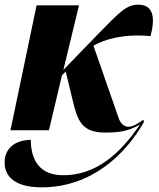

<svg xmlns="http://www.w3.org/2000/svg" viewBox="-21 -559 683 824"><path d="M24 0H189L245 -236L261 -252L291 -128C312 -39 331 10 431 10C484 10 529 6 580 -25C492 105 388 193 251 193C154 193 112 135 111 41C36 43 0 83 -1 135C-3 183 25 245 158 245C371 245 518 104 597 -36L594 -45C565 -24 546 -15 531 -15C513 -15 498 -26 489 -50L380 -363C429 -391 513 -415 625 -404C646 -483 638 -539 572 -539C522 -539 492 -507 402 -415L251 -259L318 -536H136Z"/></svg>

Font: Noto Serif Display Condensed Black
Style: Italic
Weight: 900
Width: 3
Italic angle: -12°
Designer: Monotype Design Team
Foundry: Monotype Imaging Inc.
Version: Version 2.009